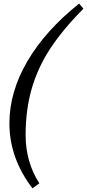

<svg xmlns="http://www.w3.org/2000/svg" viewBox="-20 -851 483 1065"><path d="M418.9 -831.1 442.9 -803.2Q327.6 -686.5 259 -582Q190.4 -477.5 156.2 -360.1Q122.1 -242.7 122.1 -101.1Q122.1 46.9 198.2 166L160.2 193.8Q32.2 26.9 32.2 -167Q32.2 -340.8 131.8 -511.2Q231.4 -681.6 418.9 -831.1Z"/></svg>

Font: Libre Baskerville
Style: Italic
Weight: 400
Designer: Pablo Impallari, Rodrigo Fuenzalida
Foundry: Pablo Impallari, Rodrigo Fuenzalida
Version: Version 1.000